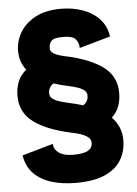

<svg xmlns="http://www.w3.org/2000/svg" viewBox="-63 -784 756 1062"><g transform="rotate(-5 315.5 -253.5)"><path d="M596.7 16.1Q596.7 77.1 568.1 125.5Q539.6 173.8 477.5 201.7Q415.5 229.5 315.4 229.5Q241.2 229.5 181.2 211.2Q121.1 192.9 82.5 153.6Q43.9 114.3 34.2 52.2L206.5 3.4Q206.5 32.7 233.6 53Q260.7 73.2 315.4 73.2Q370.6 73.2 395.8 58.8Q420.9 44.4 420.9 16.1Q420.9 -2.9 405.5 -15.4Q390.1 -27.8 366 -35.9Q341.8 -43.9 315.4 -49.3Q179.2 -78.1 106.9 -132.1Q34.7 -186 34.7 -277.3Q34.7 -321.8 49.3 -357.4Q64 -393.1 95.7 -418.5Q59.6 -463.9 59.6 -524.9Q59.6 -578.6 87.9 -627.2Q116.2 -675.8 173.1 -706.5Q230 -737.3 315.4 -737.3Q381.3 -737.3 437 -717.3Q492.7 -697.3 529.1 -658Q565.4 -618.7 573.2 -561L400.9 -512.2Q400.9 -541.5 383.8 -561.3Q366.7 -581.1 315.4 -581.1Q264.2 -581.1 249.8 -566.2Q235.4 -551.3 235.4 -524.9Q235.4 -505.9 255.9 -494.1Q276.4 -482.4 315.4 -474.1Q451.7 -445.3 524.2 -391.6Q596.7 -337.9 596.7 -246.1Q596.7 -205.1 584 -171.4Q571.3 -137.7 543.9 -112.8Q596.7 -60.1 596.7 16.1ZM315.4 -214.4Q357.4 -205.6 393.1 -194.3Q420.9 -213.4 420.9 -246.1Q420.9 -265.1 405.5 -276.9Q390.1 -288.6 366 -296.1Q341.8 -303.7 315.4 -309.1Q273.9 -317.9 239.3 -329.6Q210.4 -310.5 210.4 -277.3Q210.4 -258.3 225.8 -246.6Q241.2 -234.9 265.4 -227.5Q289.6 -220.2 315.4 -214.4Z"/></g></svg>

Font: Giphurs Black
Style: Regular
Weight: 900
Version: Version 0.920; ttfautohint (v1.8.4.7-5d5b)